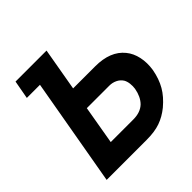

<svg xmlns="http://www.w3.org/2000/svg" viewBox="-192 -912 1075 1075"><g transform="rotate(-45 345.0 -375.0)"><path d="M673 -252Q662 -192 636 -147Q611 -103.5 563.5 -63.5Q523.5 -31 479.5 -15.5Q436 0 372 0H55L167.5 -640.5H63.5L83.5 -750H329L284.5 -495H459.5Q579 -495 635.5 -425Q661.5 -393.5 671.2 -348.5Q681 -303.5 673 -252ZM528 -248Q531 -267.5 528.5 -288Q526 -308.5 517.5 -323Q505 -342.5 483.8 -352.5Q462.5 -362.5 439.5 -362.5H260.5L221 -133.5H400Q456 -133.5 488.5 -164.5Q518.5 -195 528 -248Z"/></g></svg>

Font: Russisch Sans ExtraBold
Style: Italic
Weight: 800
Width: 4
Italic angle: -10°
Designer: Michael Sharanda (font) & Cristiano Sobral (main changes)
Foundry: Michael Sharanda
Version: Version 2.00;September 8, 2020;FontCreator 13.0.0.2681 64-bi